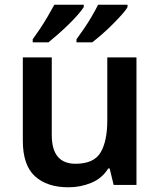

<svg xmlns="http://www.w3.org/2000/svg" viewBox="-20 -786 681 816"><path d="M560 -542V0H463L446 -70H440Q414 -28 368 -9Q322 10 271 10Q180 10 128.5 -37Q77 -84 77 -188V-542H200V-212Q200 -90 301 -90Q379 -90 407.5 -138Q436 -186 436 -275V-542ZM522 -756Q515 -743 497 -723Q479 -703 457 -681Q435 -659 412.5 -639.5Q390 -620 372 -606H305V-619Q319 -638 336.5 -663.5Q354 -689 370 -716.5Q386 -744 397 -766H522ZM336 -756Q328 -743 310.5 -723Q293 -703 270.5 -681Q248 -659 225.5 -639.5Q203 -620 186 -606H119V-619Q133 -638 150 -663.5Q167 -689 183 -716.5Q199 -744 211 -766H336Z"/></svg>

Font: Noto Sans New Tai Lue Semibold
Style: Regular
Weight: 400
Designer: Monotype Design Team
Foundry: Monotype Imaging Inc.
Version: Version 2.004; ttfautohint (v1.8.4.7-5d5b)